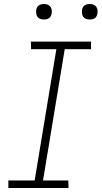

<svg xmlns="http://www.w3.org/2000/svg" viewBox="-20 -944 510 964"><path d="M22 0V-38H154L263 -697H136L135 -735H437V-697H305L196 -38H323L324 0ZM431 -846Q421 -846 412.5 -849Q404 -852 398.5 -859Q393 -866 392 -875.5Q391 -885 392 -895Q393 -901 396 -907Q399 -913 405 -917Q411 -921 417.5 -922.5Q424 -924 430 -924Q440 -924 448.5 -921Q457 -918 462.5 -911Q468 -904 469.5 -894.5Q471 -885 469 -875Q468 -869 465 -863Q462 -857 456.5 -853Q451 -849 444 -847.5Q437 -846 431 -846ZM201 -846Q191 -846 182.5 -849Q174 -852 168.5 -859Q163 -866 162 -875.5Q161 -885 162 -895Q163 -901 166 -907Q169 -913 175 -917Q181 -921 187.5 -922.5Q194 -924 200 -924Q210 -924 218.5 -921Q227 -918 232.5 -911Q238 -904 239.5 -894.5Q241 -885 239 -875Q238 -869 235 -863Q232 -857 226.5 -853Q221 -849 214 -847.5Q207 -846 201 -846Z"/></svg>

Font: Iosevka Etoile Extralight
Style: Italic
Weight: 200
Italic angle: -9°
Designer: Belleve Invis
Foundry: Belleve Invis
Version: Version 22.1.2; ttfautohint (v1.8.4)